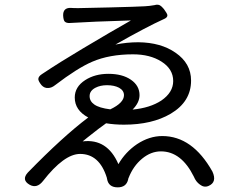

<svg xmlns="http://www.w3.org/2000/svg" viewBox="-20 -779 1012 827"><path d="M108 17Q71 -4 100 -36Q250 -190 360 -273Q302 -304 302 -359Q302 -405 347 -434Q389 -461 447 -461Q507 -461 544 -435.5Q581 -410 581 -369Q581 -337 551 -307Q626 -314 675 -346Q726 -381 726 -430Q726 -482 675 -514Q626 -545 553 -545Q451 -545 377 -513Q314 -486 217 -412Q202 -400 187 -400Q171 -399 159 -412Q146 -428 145 -438Q145 -450 161 -460Q239 -512 335 -569Q459 -643 544 -691Q375 -686 281 -680Q265 -679 258 -687Q253 -694 252 -712Q251 -746 285 -745Q296 -744 317 -744Q342 -744 452 -747Q572 -750 604 -752Q624 -753 646 -757Q659 -761 669 -756Q676 -752 686 -740Q700 -721 701 -714Q702 -703 684 -696Q613 -664 477 -587Q526 -597 576 -597Q673 -596 736 -552Q803 -506 803 -432Q803 -341 715 -289Q635 -242 514 -242Q473 -242 437 -248Q411 -230 357 -187Q343 -175 336 -170Q442 -183 490 -72Q520 -124 570 -158Q623 -193 679 -193Q809 -193 895 -40Q916 6 878 22Q859 30 841 16Q824 4 815 -18Q761 -127 673 -127Q630 -127 592 -95.5Q554 -64 534 -13Q532 -9 532 -6Q524 28 487 28Q447 28 441 -9Q441 -10 440.5 -11.5Q440 -13 440 -14Q408 -116 325 -116Q256 -116 165 1Q139 34 108 17ZM455 -308Q514 -336 514 -369Q514 -389 493 -401Q472 -412 441 -412Q412 -412 391 -401Q366 -388 366 -365Q366 -343 386 -329Q407 -314 455 -308Z"/></svg>

Font: GenSenRounded TW R
Style: Regular
Weight: 400
Version: Version 1.501;PS 1;hotconv 16.6.51;makeotf.lib2.5.65220